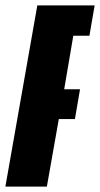

<svg xmlns="http://www.w3.org/2000/svg" viewBox="-62 -695 372 715"><path d="M-42 0H112.5L157 -251.5H217L236 -362.5H177L211 -562H271L290.5 -675H77Z"/></svg>

Font: Anybody UltraCondensed ExtraBold
Style: Italic
Weight: 800
Width: 1
Italic angle: -10°
Version: Version 1.113;gftools[0.9.25]